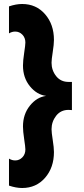

<svg xmlns="http://www.w3.org/2000/svg" viewBox="-20 -735 420 961"><path d="M250 26Q250 104 205.5 155Q161 206 91 206Q60 206 25 194V59Q40 68 56 68Q77 68 92 52.5Q107 37 107 13Q107 1 101 -38.5Q95 -78 95 -102Q95 -163 129.5 -206Q164 -249 211 -255Q164 -261 129.5 -303.5Q95 -346 95 -407Q95 -431 101 -470.5Q107 -510 107 -522Q107 -546 92 -561.5Q77 -577 56 -577Q40 -577 25 -568V-703Q60 -715 91 -715Q161 -715 205.5 -664Q250 -613 250 -535Q250 -513 244 -475Q238 -437 238 -421Q238 -383 261 -354Q284 -325 323 -325H340V-184Q333 -185 323 -185Q284 -185 261 -155.5Q238 -126 238 -88Q238 -72 244 -34Q250 4 250 26Z"/></svg>

Font: Hind Guntur
Style: Bold
Weight: 700
Designer: Manushi Parikh, Hitesh Malaviya
Foundry: Indian Type Foundry
Version: Version 1.002;PS 1.0;hotconv 1.0.86;makeotf.lib2.5.63406; tt